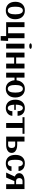

<svg xmlns="http://www.w3.org/2000/svg" viewBox="2275 -3053 935 5525"><g transform="rotate(90 2742.5 -290.5)"><path d="M32 -259C32 -220 37 -185 48 -152C80 -58 158 10 283 10C323 10 359 4 390 -10C478 -49 533 -134 533 -259V-269C533 -308 527 -343 516 -376C484 -470 407 -538 282 -538C242 -538 207 -532 176 -518C88 -479 32 -394 32 -269ZM173 -257V-271C173 -382 200 -481 282 -481C364 -481 392 -384 392 -271V-257C392 -144 365 -47 283 -47C199 -47 173 -143 173 -257Z M619 0H1017V157H1148L1158 -56H1079V-528H937V-57H760V-528H619Z M1227 -702C1227 -679 1260 -665 1306 -665C1353 -665 1385 -679 1385 -702C1385 -725 1353 -738 1306 -738C1260 -738 1227 -724 1227 -702ZM1236 0H1377V-528H1236Z M1493 0H1634V-230H1810V0H1951V-528H1810V-288H1634V-528H1493Z M2072 0H2213V-241H2288C2292 -204 2301 -170 2314 -139C2351 -52 2421 10 2535 10C2575 10 2610 4 2641 -10C2729 -49 2785 -134 2785 -259V-269C2785 -308 2779 -343 2768 -376C2736 -470 2659 -538 2534 -538C2499 -538 2468 -532 2440 -521C2358 -486 2304 -408 2289 -299H2213V-528H2072ZM2426 -257V-271C2426 -381 2453 -481 2534 -481C2616 -481 2644 -384 2644 -271V-257C2644 -144 2617 -47 2535 -47C2452 -47 2426 -144 2426 -257Z M2849 -257C2849 -220 2854 -185 2864 -153C2894 -58 2968 10 3093 10C3158 10 3212 -13 3248 -44C3282 -73 3312 -119 3312 -179H3180C3177 -95 3144 -47 3091 -47C3022 -47 2998 -127 2992 -233H3141V-277H2991C2996 -388 3017 -481 3090 -481C3144 -481 3180 -418 3180 -328H3312C3312 -360 3307 -390 3296 -416C3265 -490 3196 -538 3092 -538C3051 -538 3016 -532 2986 -518C2901 -480 2849 -392 2849 -271Z M3353 -471H3520V0H3661V-471H3831V-528H3353Z M3910 0H4152C4188 0 4221 -4 4249 -12C4322 -32 4380 -77 4380 -158C4380 -182 4375 -203 4365 -223C4333 -284 4256 -318 4152 -318H4052V-528H3910ZM4052 -57V-260H4152C4205 -260 4239 -228 4239 -158C4239 -89 4203 -57 4152 -57Z M4437 -257C4437 -220 4442 -184 4452 -152C4482 -57 4556 10 4681 10C4746 10 4800 -9 4836 -36C4870 -62 4900 -102 4900 -154H4768C4765 -86 4732 -47 4679 -47C4595 -47 4578 -142 4578 -255V-273C4578 -384 4596 -481 4678 -481C4732 -481 4768 -429 4768 -356H4900C4900 -383 4894 -409 4883 -432C4852 -496 4784 -538 4680 -538C4639 -538 4603 -532 4573 -518C4487 -479 4437 -393 4437 -271Z M4946 0H5089L5191 -236H5280V0H5421V-528H5188C5153 -528 5122 -525 5094 -517C5023 -498 4963 -453 4963 -375C4963 -311 5007 -270 5061 -248ZM5104 -377C5104 -438 5142 -471 5188 -471H5280V-286H5185C5141 -286 5104 -319 5104 -377Z"/></g></svg>

Font: Aerodynamic
Style: Regular
Weight: 500
Designer: Google
Version: Version 2.000980; 2014